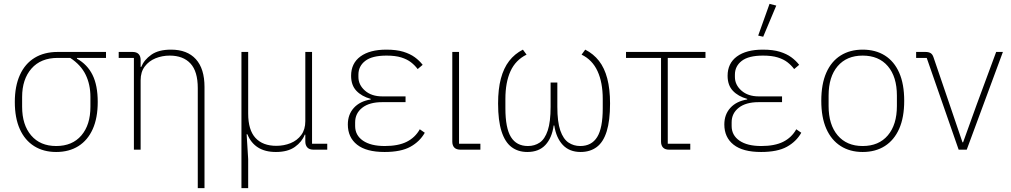

<svg xmlns="http://www.w3.org/2000/svg" viewBox="-20 -778 5256 998"><path d="M531 -477H380V-473Q434 -443 461 -388.5Q488 -334 488 -248Q488 -165 462 -107Q436 -49 387.5 -18.5Q339 12 272 12Q206 12 157.5 -18.5Q109 -49 83 -107Q57 -165 57 -248Q57 -330 83.5 -388.5Q110 -447 160 -477.5Q210 -508 280 -508H531ZM345 -477H280Q192 -477 143.5 -421.5Q95 -366 95 -274V-223Q95 -129 142 -74Q189 -19 272 -19Q356 -19 403 -74Q450 -129 450 -223V-274Q450 -339 425 -390Q400 -441 345 -477Z M711 0H676V-477H597V-508H669Q690 -508 700.5 -497Q711 -486 711 -466V-419L692 -430H714Q729 -467 766.5 -493.5Q804 -520 869 -520Q953 -520 998 -470.5Q1043 -421 1043 -326V200H1008V-320Q1008 -407 970 -448Q932 -489 862 -489Q823 -489 788.5 -475Q754 -461 732.5 -432.5Q711 -404 711 -361Z M1270 200H1235V-508H1270V-188Q1270 -102 1308 -61Q1346 -20 1416 -20Q1456 -20 1490.5 -34Q1525 -48 1546 -76.5Q1567 -105 1567 -148V-508H1602V-31H1681V0H1610Q1588 0 1577.5 -11.5Q1567 -23 1567 -43V-92L1588 -78H1564Q1550 -41 1513 -14.5Q1476 12 1414 12Q1358 12 1321 -11.5Q1284 -35 1266 -80H1262L1270 49Z M2162 -106 2188 -88Q2162 -42 2113 -15Q2064 12 1979 12Q1884 12 1836 -26Q1788 -64 1788 -131Q1788 -183 1819.5 -217.5Q1851 -252 1907 -261V-264Q1860 -277 1832.5 -306Q1805 -335 1805 -384Q1805 -449 1853.5 -484.5Q1902 -520 1988 -520Q2041 -520 2076.5 -509Q2112 -498 2136 -480.5Q2160 -463 2177 -441L2151 -419Q2136 -439 2116 -454.5Q2096 -470 2065.5 -479.5Q2035 -489 1989 -489Q1914 -489 1878.5 -461.5Q1843 -434 1843 -390V-378Q1843 -337 1877 -307Q1911 -277 1967 -277H2088V-247H1966Q1900 -247 1863 -218Q1826 -189 1826 -142V-123Q1826 -75 1866.5 -47Q1907 -19 1980 -19Q2050 -19 2094 -41Q2138 -63 2162 -106Z M2477 -31V0H2374Q2352 0 2341.5 -11Q2331 -22 2331 -42V-508H2366V-31Z M2877 -349V-223Q2877 -144 2892.5 -99.5Q2908 -55 2935 -37Q2962 -19 2996 -19Q3055 -19 3084 -65.5Q3113 -112 3113 -215V-264Q3113 -349 3086 -408Q3059 -467 3003 -494L3022 -520Q3065 -498 3093.5 -461.5Q3122 -425 3136.5 -370Q3151 -315 3151 -240Q3151 -151 3133.5 -95Q3116 -39 3081.5 -13.5Q3047 12 2998 12Q2940 12 2905.5 -24.5Q2871 -61 2861 -126H2858Q2849 -61 2815 -24.5Q2781 12 2721 12Q2673 12 2639 -13.5Q2605 -39 2587 -95Q2569 -151 2569 -240Q2569 -315 2583.5 -369.5Q2598 -424 2626.5 -461Q2655 -498 2698 -520L2717 -494Q2660 -466 2633.5 -408Q2607 -350 2607 -264V-215Q2607 -112 2636 -65.5Q2665 -19 2724 -19Q2759 -19 2785.5 -37Q2812 -55 2827 -99.5Q2842 -144 2842 -223V-349Z M3568 0H3458Q3437 0 3426.5 -11Q3416 -22 3416 -42V-477H3234V-508H3647V-477H3451V-31H3568Z M4119 -106 4145 -88Q4119 -42 4070 -15Q4021 12 3936 12Q3841 12 3793 -26Q3745 -64 3745 -131Q3745 -183 3776.5 -217.5Q3808 -252 3864 -261V-264Q3817 -277 3789.5 -306Q3762 -335 3762 -384Q3762 -449 3810.5 -484.5Q3859 -520 3945 -520Q3998 -520 4033.5 -509Q4069 -498 4093 -480.5Q4117 -463 4134 -441L4108 -419Q4093 -439 4073 -454.5Q4053 -470 4022.5 -479.5Q3992 -489 3946 -489Q3871 -489 3835.5 -461.5Q3800 -434 3800 -390V-378Q3800 -337 3834 -307Q3868 -277 3924 -277H4045V-247H3923Q3857 -247 3820 -218Q3783 -189 3783 -142V-123Q3783 -75 3823.5 -47Q3864 -19 3937 -19Q4007 -19 4051 -41Q4095 -63 4119 -106ZM4015 -749 3947 -587 3921 -593 3980 -758Z M4464 12Q4398 12 4349.5 -19Q4301 -50 4275 -109Q4249 -168 4249 -254Q4249 -341 4275 -400Q4301 -459 4349.5 -489.5Q4398 -520 4464 -520Q4531 -520 4579.5 -489.5Q4628 -459 4654 -400Q4680 -341 4680 -254Q4680 -168 4654 -109Q4628 -50 4579.5 -19Q4531 12 4464 12ZM4464 -19Q4548 -19 4595 -74.5Q4642 -130 4642 -227V-281Q4642 -379 4595 -434Q4548 -489 4464 -489Q4381 -489 4334 -434Q4287 -379 4287 -281V-227Q4287 -130 4334 -74.5Q4381 -19 4464 -19Z M5005 0H4963L4797 -477H4742V-508H4790Q4807 -508 4817 -502Q4827 -496 4832 -481L4916 -235L4983 -38H4986L5057 -235L5158 -508H5193Z"/></svg>

Font: IBM Plex Sans ExtraLight
Style: Regular
Weight: 250
Designer: Mike Abbink, Paul van der Laan, Pieter van Rosmalen
Foundry: Bold Monday
Version: Version 3.201